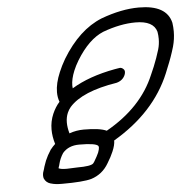

<svg xmlns="http://www.w3.org/2000/svg" viewBox="-55 -855 903 909"><g transform="rotate(-5 396.5 -400.0)"><path d="M232 -69Q245 -69 257.5 -70Q270 -71 282 -71Q346 -71 358 -83L364 -91Q379 -116 386 -132Q392 -148 392 -156Q392 -161 390 -164Q378 -178 300 -178Q249 -178 221 -145Q213 -133 207 -119Q202 -107 199 -95Q198 -89 195.5 -83Q193 -77 193 -75Q203 -69 232 -69ZM436 -232Q605 -327 668 -478L684 -515Q700 -554 712 -594Q719 -618 719 -644Q719 -661 716 -678Q701 -731 616 -731Q544 -731 460 -700Q390 -671 332 -576Q317 -551 308 -529Q292 -490 292 -459Q292 -452 293 -446Q375 -496 499 -519Q508 -520 514 -521.5Q520 -523 524 -523Q533 -523 540 -516Q546 -511 546 -502Q546 -496 543 -488Q532 -462 502 -454Q337 -428 276 -359Q266 -347 260 -333Q251 -312 251 -287Q251 -263 259 -235Q292 -247 328 -247Q404 -247 436 -232ZM203 0Q170 0 152 -6H151Q128 -12 119 -33Q117 -39 117 -47Q117 -60 124 -77Q126 -83 127 -88L137 -116Q147 -140 164 -166Q164 -167 165 -167Q175 -180 187 -191Q176 -227 176 -260Q176 -299 191 -334Q205 -366 225 -388Q217 -409 217 -434Q217 -476 239 -528Q251 -557 269 -588Q349 -720 458 -764Q555 -800 638 -800Q770 -800 790 -714Q793 -693 793 -673Q793 -637 783 -601Q769 -553 748 -503L738 -478Q663 -298 467 -183Q467 -161 454 -131Q444 -107 426 -78Q397 -28 343 -11Q304 0 203 0Z"/></g></svg>

Font: Bubblez Graffiti
Style: Italic
Weight: 400
Italic angle: -22.5°
Designer: GGBotNet
Foundry: GGBotNet
Version: 1.00